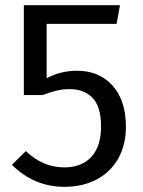

<svg xmlns="http://www.w3.org/2000/svg" viewBox="-20 -709 551 741"><path d="M430 -617H160V-407Q214 -436 277 -436Q363 -436 414.5 -378.5Q466 -321 466 -219Q466 -151 437 -98.5Q408 -46 354 -17Q300 12 229 12Q111 12 26 -73L80 -126Q145 -63 228 -63Q295 -63 332.5 -103.5Q370 -144 370 -221Q370 -297 337.5 -331Q305 -365 249 -365Q222 -365 199 -359.5Q176 -354 144 -342H72V-689H443Z"/></svg>

Font: FiraGOUPP
Style: Medium
Weight: 400
Designer: bBox Type
Foundry: bBox Type GmbH
Version: Version 1.001